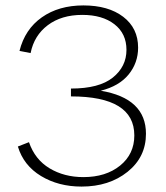

<svg xmlns="http://www.w3.org/2000/svg" viewBox="-20 -684 612 709"><path d="M352 -349Q519 -321 519 -190Q519 -104 451 -49.5Q383 5 281 5Q196 5 131.5 -34Q67 -73 46 -143L87 -159Q109 -95 163 -62.5Q217 -30 288 -30Q371 -30 423.5 -72.5Q476 -115 476 -184Q476 -328 242 -328V-357Q346 -357 396.5 -397.5Q447 -438 447 -500Q447 -560 402.5 -594.5Q358 -629 284 -629Q207 -629 156.5 -591Q106 -553 93 -488L52 -496Q72 -576 134.5 -620Q197 -664 288 -664Q380 -664 435 -622Q490 -580 490 -508Q490 -452 455 -409Q420 -366 352 -349Z"/></svg>

Font: EauTestText Light
Style: Regular
Weight: 300
Designer: Christian Thalmann (Catharsis Fonts)
Version: Version 0.001;PS 000.001;hotconv 1.0.88;makeotf.lib2.5.64775